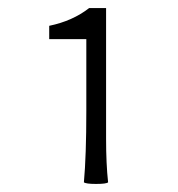

<svg xmlns="http://www.w3.org/2000/svg" viewBox="-20 -899 442 476"><path d="M218 -443Q193 -443 188 -447Q194 -513 194 -624V-802H102V-835Q160 -847 201 -879H243V-663V-555Q243 -492 248 -447Q244 -443 218 -443Z"/></svg>

Font: GenSekiGothic TW L
Style: Regular
Weight: 300
Version: Version 1.501;PS 1;hotconv 16.6.51;makeotf.lib2.5.65220